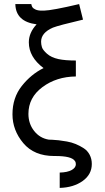

<svg xmlns="http://www.w3.org/2000/svg" viewBox="-20 -763 512 939"><path d="M41 -204Q41 -285 86.5 -342.5Q132 -400 193 -430Q121 -484 121 -556Q121 -603 159 -644Q57 -657 55 -743H133Q135 -733 138.5 -727.5Q142 -722 153.5 -716.5Q165 -711 185 -711H195Q235 -712 367 -743L386 -667Q267 -639 239 -628Q181 -603 181 -559Q181 -546 185 -532.5Q189 -519 209.5 -500.5Q230 -482 266 -474Q299 -467 351 -467V-389Q256 -388 187.5 -337Q119 -286 119 -206Q119 -158 147 -122.5Q175 -87 219 -80Q220 -80 235 -79.5Q250 -79 267 -77Q284 -75 307 -71Q330 -67 350.5 -58.5Q371 -50 389.5 -38Q408 -26 418.5 -6Q429 14 429 39Q429 90 384.5 122Q340 154 272 156V81Q310 80 330.5 68.5Q351 57 351 40Q351 30 346 24Q330 0 251 0H245Q147 0 94 -63Q41 -126 41 -204Z"/></svg>

Font: CMU Sans Serif
Style: Medium
Weight: 500
Version: Version 0.7.0